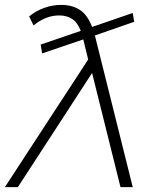

<svg xmlns="http://www.w3.org/2000/svg" viewBox="-70 -764 623 784"><path d="M422 0 306 -466 3 0H-50L290 -521L270 -603L102 -546L96 -582L260 -638Q246 -673 224 -687Q202 -701 172 -701Q116 -701 67 -660L49 -697Q77 -720 111 -732Q145 -744 180 -744Q224 -744 255.5 -724Q287 -704 306 -654L472 -711L478 -675L317 -619Q317 -618 318 -617L472 0Z"/></svg>

Font: Montserrat Light
Style: Italic
Weight: 300
Italic angle: -11.3°
Designer: Julieta Ulanovsky
Foundry: Julieta Ulanovsky
Version: Version 9.000; ttfautohint (v1.8.4.7-5d5b)